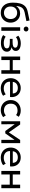

<svg xmlns="http://www.w3.org/2000/svg" viewBox="2086 -2861 790 5002"><g transform="rotate(90 2481.0 -360.0)"><path d="M315.5 15Q191.5 15 120 -67.5Q48.5 -150 48.5 -300Q48.5 -409.5 70.2 -489.2Q92 -569 142.8 -618.2Q193.5 -667.5 279.5 -685.5L514 -735L530 -653L302 -606.5Q240.5 -593 206 -563.8Q171.5 -534.5 155.8 -490Q140 -445.5 135 -386Q166.5 -432.5 215 -460.8Q263.5 -489 330 -489Q401 -489 454.8 -455.2Q508.5 -421.5 539 -365.2Q569.5 -309 569.5 -241Q569.5 -170.5 537.8 -112.5Q506 -54.5 448.8 -19.8Q391.5 15 315.5 15ZM313 -68Q384 -68 430 -114.5Q476 -161 476 -240Q476 -319 430 -365.5Q384 -412 313 -412Q241.5 -412 195.5 -365.5Q149.5 -319 149.5 -240Q149.5 -161 195.8 -114.5Q242 -68 313 -68Z M690 0V-490H782V0ZM736 -582.5Q710 -582.5 691 -600Q672 -617.5 672 -644.5Q672 -671.5 691 -688.8Q710 -706 736 -706Q762.5 -706 781.2 -688.8Q800 -671.5 800 -644.5Q800 -617.5 781.2 -600Q762.5 -582.5 736 -582.5Z M1103 11Q1041.5 11 987.8 -2.2Q934 -15.5 893.5 -47.5L936.5 -112.5Q969 -86 1012 -74.5Q1055 -63 1100 -63Q1164 -63 1201.8 -82.2Q1239.5 -101.5 1239.5 -147Q1239.5 -186 1199.5 -203.5Q1159.5 -221 1083.5 -221H993V-293.5H1081.5Q1147.5 -293.5 1184.8 -309.2Q1222 -325 1222 -363.5Q1222 -396.5 1188.5 -413.8Q1155 -431 1100.5 -431Q1057 -431 1017 -418.2Q977 -405.5 947.5 -379.5L911 -443Q947 -473 999.8 -489.8Q1052.5 -506.5 1107.5 -506.5Q1199.5 -506.5 1253.5 -472Q1307.5 -437.5 1307.5 -375Q1307.5 -293.5 1210 -268Q1327 -242.5 1327 -145Q1327 -71 1265.5 -30Q1204 11 1103 11Z M1452 0V-490H1544V-297H1809.5V-490H1901.5V0H1809.5V-219H1544V0Z M2281 15Q2203 15 2143.5 -17.5Q2084 -50 2050.5 -108.2Q2017 -166.5 2017 -244Q2017 -319 2050.5 -378Q2084 -437 2142 -471Q2200 -505 2273.5 -505Q2353 -505 2408.8 -468.2Q2464.5 -431.5 2490.8 -368.5Q2517 -305.5 2507 -226.5H2108Q2105.5 -153 2154.2 -108Q2203 -63 2287 -63Q2327.5 -63 2366.8 -76Q2406 -89 2436 -114.5L2475 -46Q2438.5 -16 2384.8 -0.5Q2331 15 2281 15ZM2113 -298H2415Q2413 -360 2376.5 -394.8Q2340 -429.5 2272 -429.5Q2206 -429.5 2162.8 -394.8Q2119.5 -360 2113 -298Z M2852.5 15Q2775 15 2715 -18.8Q2655 -52.5 2621 -111.5Q2587 -170.5 2587 -245Q2587 -320.5 2622.2 -379.2Q2657.5 -438 2719.2 -471.5Q2781 -505 2860 -505Q2954.5 -505 3023.5 -454L2976.5 -383Q2931 -422 2860.5 -422Q2777.5 -422 2729.2 -375.5Q2681 -329 2681 -246Q2681 -162.5 2729 -115.2Q2777 -68 2860 -68Q2898 -68 2931 -81.8Q2964 -95.5 2985 -117.5L3032.5 -47.5Q2994 -18 2948 -1.5Q2902 15 2852.5 15Z M3139 0V-490H3222.5L3429 -195.5L3626.5 -490H3709V0H3623.5L3624.5 -345L3455.5 -103H3393L3216 -348L3217 0Z M4088.5 15Q4010.5 15 3951 -17.5Q3891.5 -50 3858 -108.2Q3824.5 -166.5 3824.5 -244Q3824.5 -319 3858 -378Q3891.5 -437 3949.5 -471Q4007.5 -505 4081 -505Q4160.5 -505 4216.2 -468.2Q4272 -431.5 4298.2 -368.5Q4324.5 -305.5 4314.5 -226.5H3915.5Q3913 -153 3961.8 -108Q4010.5 -63 4094.5 -63Q4135 -63 4174.2 -76Q4213.5 -89 4243.5 -114.5L4282.5 -46Q4246 -16 4192.2 -0.5Q4138.5 15 4088.5 15ZM3920.5 -298H4222.5Q4220.5 -360 4184 -394.8Q4147.5 -429.5 4079.5 -429.5Q4013.5 -429.5 3970.2 -394.8Q3927 -360 3920.5 -298Z M4433 0V-490H4525V-297H4790.5V-490H4882.5V0H4790.5V-219H4525V0Z"/></g></svg>

Font: Geologica Light
Style: Regular
Weight: 300
Designer: Sindre Bremnes, Frode Helland
Foundry: Monokrom Skriftforlag AS
Version: Version 1.010; ttfautohint (v1.8.4.7-5d5b);gftools[0.9.28]